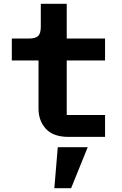

<svg xmlns="http://www.w3.org/2000/svg" viewBox="-20 -718 640 1007"><path d="M340 0Q260 0 221 -42Q182 -84 182 -149V-401H42V-516H133Q166 -516 180 -529.5Q194 -543 194 -577V-698H330V-516H531V-401H330V-115H531V0ZM283 54H440L353 269H265Z"/></svg>

Font: Lilex Nerd Font
Style: Bold
Weight: 700
Designer: Mike Abbink, Paul van der Laan, Pieter van Rosmalen, Mikhael Khrustik
Foundry: Mikhael Khrustik
Version: Version 2.400; ttfautohint (v1.8.4.7-5d5b);Nerd Fonts 3.3.0